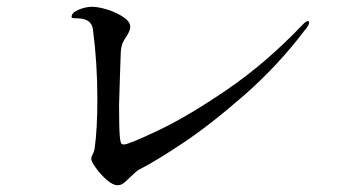

<svg xmlns="http://www.w3.org/2000/svg" viewBox="-20 -634 1040 566"><path d="M249 -166Q249 -171 253.5 -179.5Q258 -188 259 -197Q267 -251 267 -344Q267 -448 254 -547Q250 -580 207 -580Q201 -580 196 -580.5Q191 -581 191 -584Q191 -597 212 -605.5Q233 -614 251 -614Q270 -614 297 -605.5Q324 -597 344 -583.5Q364 -570 364 -555Q364 -544 353 -527Q345 -516 341 -506Q337 -496 336 -479L334 -422L331 -325Q331 -258 333 -234Q334 -221 336 -214.5Q338 -208 345 -208Q359 -208 446.5 -249.5Q534 -291 649 -369.5Q764 -448 871 -560Q882 -572 888 -572Q891 -572 891 -567Q891 -563 887.5 -557Q884 -551 880 -547Q800 -441 700 -353.5Q600 -266 518 -211.5Q436 -157 390 -134Q381 -129 363 -111Q351 -99 343.5 -93.5Q336 -88 326 -88Q313 -88 295 -103.5Q277 -119 263 -138.5Q249 -158 249 -166Z"/></svg>

Font: Shippori Mincho Medium
Style: Regular
Weight: 500
Designer: FONTDASU
Foundry: FONTDASU / Google Inc. / but / Adobe
Version: Version 3.110; ttfautohint (v1.8.3)